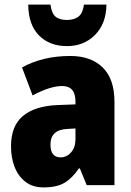

<svg xmlns="http://www.w3.org/2000/svg" viewBox="-20 -807 573 837"><path d="M287 -563Q376 -563 427.5 -513Q479 -463 479 -363V0H358L328 -73H324Q295 -30 261 -10Q227 10 170 10Q123 10 91.5 -14Q60 -38 44 -78.5Q28 -119 28 -169Q28 -258 80 -301.5Q132 -345 231 -349L309 -352V-364Q309 -432 251 -432Q199 -432 122 -391L76 -513Q119 -537 172 -550Q225 -563 287 -563ZM275 -245Q200 -242 200 -177Q200 -121 244 -121Q271 -121 290 -143Q309 -165 309 -200V-247ZM444 -787Q443 -704 394.5 -655Q346 -606 272 -606Q196 -606 150 -652.5Q104 -699 103 -787H200Q205 -749 222 -734.5Q239 -720 272 -720Q303 -720 322 -734.5Q341 -749 346 -787Z"/></svg>

Font: Noto Sans Tamil Condensed Black
Style: Regular
Weight: 900
Width: 3
Designer: Jelle Bosma - Monotype Design Team
Foundry: Monotype Imaging Inc.
Version: Version 2.004; ttfautohint (v1.8.4.7-5d5b)